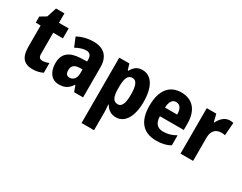

<svg xmlns="http://www.w3.org/2000/svg" viewBox="-96 -1215 2534 2007"><g transform="rotate(30 1170.5 -211.5)"><path d="M272 -118C240 -118 225 -136 225 -174V-429H342V-549H225V-663H124L86 -546L14 -503V-429H73V-173C73 -44 124 10 225 10C274 10 316 -1 349 -18V-135C321 -124 296 -118 272 -118Z M640 -560C568 -560 502 -543 447 -512L492 -403C540 -429 580 -442 619 -442C661 -442 682 -416 682 -366V-346L604 -343C473 -337 403 -283 403 -166C403 -67 450 10 544 10C618 10 657 -16 695 -73H698L725 0H833V-363C833 -495 762 -560 640 -560ZM643 -249 682 -251V-203C682 -144 650 -107 607 -107C575 -107 556 -125 556 -169C556 -218 582 -247 643 -249Z M1231 -559C1174 -559 1137 -537 1104 -478H1096L1075 -549H953V240H1104V24C1104 2 1102 -27 1098 -67H1104C1133 -18 1174 10 1232 10C1337 10 1405 -94 1405 -274C1405 -456 1339 -559 1231 -559ZM1181 -435C1229 -435 1252 -383 1252 -274C1252 -169 1229 -118 1182 -118C1126 -118 1104 -165 1104 -264V-289C1105 -391 1126 -435 1181 -435Z M1700 -559C1558 -559 1477 -459 1477 -272C1477 -89 1559 10 1718 10C1786 10 1839 -2 1887 -29V-151C1834 -120 1789 -108 1734 -108C1664 -108 1628 -149 1627 -231H1915V-310C1915 -467 1836 -559 1700 -559ZM1702 -445C1749 -445 1775 -405 1775 -336H1628C1631 -415 1661 -445 1702 -445Z M2283 -559C2223 -559 2177 -511 2154 -460H2146L2124 -549H2009V0H2161V-278C2160 -363 2204 -404 2273 -404C2288 -404 2305 -402 2315 -399L2327 -554C2311 -558 2296 -559 2283 -559Z"/></g></svg>

Font: Noto Sans Gurmukhi UI Condensed ExtraBold
Style: Regular
Weight: 800
Width: 3
Designer: Jelle Bosma - Monotype Design Team
Foundry: Monotype Imaging Inc.
Version: Version 2.004